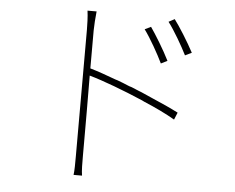

<svg xmlns="http://www.w3.org/2000/svg" viewBox="-54 -811 1107 905"><g transform="rotate(5 500.0 -358.5)"><path d="M361 -443C428 -424 526 -387 617 -348L627 -343C682 -320 734 -295 775 -271L789 -305C752 -324 708 -344 663 -363L654 -367C639 -374 625 -380 611 -386L601 -390C599 -390 598 -391 596 -392L586 -396L577 -400C572 -402 567 -404 562 -406L552 -409L542 -413C526 -420 510 -426 494 -432L484 -435C441 -451 399 -466 361 -477V-657C361 -676 364 -721 367 -747H324C328 -720 329 -678 329 -657V-58C329 -26 329 8 326 30H366C362 7 362 -30 362 -64V-94V-97V-110V-113V-121V-125V-133C362 -205 362 -325 361 -443ZM831 -592C806 -640 760 -713 737 -743L709 -728C739 -689 779 -619 800 -577L831 -592ZM720 -544C696 -593 651 -666 629 -697L600 -683C629 -644 670 -571 690 -529L720 -544Z"/></g></svg>

Font: Glow Sans SC Normal ExtraLight
Style: Regular
Weight: 200
Designer: Ryoko NISHIZUKA (kana, bopomofo & ideographs); Paul D. Hunt (Latin, Greek & Cyrillic); Sandoll Communications, Soo-young
Version: Version 0.93